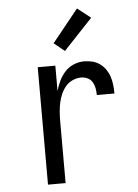

<svg xmlns="http://www.w3.org/2000/svg" viewBox="-54 -805 608 847"><g transform="rotate(-5 250.0 -381.5)"><path d="M124 0V-520H202V-408Q208 -430 218.5 -452Q229 -474 245 -491.5Q261 -509 283.5 -518.5Q306 -528 330 -528Q348 -528 366.5 -523.5Q385 -519 400 -508Q415 -497 425.5 -481.5Q436 -466 441.5 -448.5Q447 -431 449 -412.5Q451 -394 451 -375H373Q373 -390 370.5 -404.5Q368 -419 360.5 -432Q353 -445 339.5 -451.5Q326 -458 311 -458Q291 -458 272.5 -449.5Q254 -441 241.5 -426Q229 -411 221 -392.5Q213 -374 209 -354.5Q205 -335 203.5 -315Q202 -295 202 -276V0ZM250 -581 203 -619 319 -763 378 -717Z"/></g></svg>

Font: Iosevka Term Curly
Style: Regular
Weight: 400
Designer: Belleve Invis
Foundry: Belleve Invis
Version: Version 32.3.0